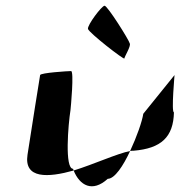

<svg xmlns="http://www.w3.org/2000/svg" viewBox="-20 -800 629 670"><path d="M76 -260C63 -175 148 -180 237 -205L235 -211C205 -211 218 -366 226 -416C227 -424 239 -552 228 -552C218 -552 121 -546 120 -538C120 -538 88 -340 76 -260ZM287 -699C290 -686 413 -590 414 -596C415 -604 437 -638 433 -648C430 -661 355 -780 345 -780C335 -780 284 -712 287 -699ZM237 -205C258 -153 302 -127 356 -176C380 -176 410 -221 434 -273C391 -265 308 -227 237 -205ZM434 -273C439 -274 442 -274 446 -274C543 -282 585 -322 587 -408C577 -408 590 -546 589 -538L480 -403C476 -376 457 -322 434 -273Z"/></svg>

Font: Ampere
Style: CndIta
Weight: 400
Version: Version 1